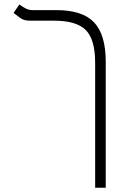

<svg xmlns="http://www.w3.org/2000/svg" viewBox="-20 -632 626 876"><path d="M462.4 -350.6V224.6H414.1V-346.2Q414.1 -451.7 371.6 -494.6Q329.1 -537.6 227.5 -537.6H117.7Q89.4 -537.6 72.5 -549.8Q55.7 -562 42 -573.2L68.4 -611.8Q79.6 -603.5 94.7 -594.7Q109.9 -585.9 127.9 -585.9H236.8Q356.4 -585.9 409.4 -529.8Q462.4 -473.6 462.4 -350.6Z"/></svg>

Font: Cascadia Mono NF ExtraLight
Style: Regular
Weight: 200
Monospace: yes
Designer: Aaron Bell
Foundry: Saja Typeworks
Version: Version 2404.023; ttfautohint (v1.8.4)